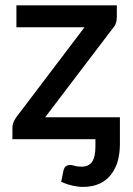

<svg xmlns="http://www.w3.org/2000/svg" viewBox="-20 -530 506 731"><path d="M436.5 -83.5V19.5Q436.5 50.8 429.2 80.1Q421.9 108.4 404.8 131.8Q387.7 155.3 361.8 168Q333.5 181.6 296.4 181.6Q277.8 181.6 255.9 176.8Q237.8 172.9 212.9 162.6L221.7 119.1Q225.6 105.5 231.9 102.1Q238.8 98.1 245.6 98.1Q252.9 98.1 263.7 101.1Q273.9 104.5 290 104.5Q318.4 104.5 331.1 85.4Q343.3 66.9 343.3 27.3V0H27.3V-44.9Q27.3 -53.2 30.8 -63Q34.2 -72.3 41.5 -83L301.8 -426.3H42.5V-509.8H424.8V-464.8Q424.8 -452.6 421.4 -442.4Q418 -431.6 410.6 -423.8L151.9 -83.5Z"/></svg>

Font: Lato-SemiBold
Style: Regular
Weight: 500
Designer: Lukasz Dziedzic with Adam Twardoch and Botio Nikoltchev
Foundry: tyPoland Lukasz Dziedzic
Version: ""